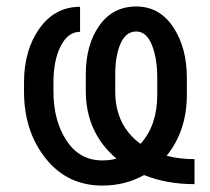

<svg xmlns="http://www.w3.org/2000/svg" viewBox="-20 -559 644 589"><path d="M576.7 5.9Q491.2 5.9 421.9 -22Q364.3 10.3 293.9 10.3Q186.5 10.3 120.1 -73Q53.7 -156.2 53.7 -278.3V-306.2Q53.7 -405.3 101.1 -471.7Q148.4 -538.1 225.6 -538.1V-461.4Q188.5 -461.4 166.3 -417.7Q144 -374 144 -307.1V-278.3Q144 -188.5 184.1 -127.7Q224.1 -66.9 293.9 -66.9Q316.9 -66.9 337.4 -72.3Q243.2 -152.3 243.2 -279.8V-330.1Q243.2 -421.9 284.7 -480.5Q326.2 -539.1 397.9 -539.1Q469.2 -539.1 511.2 -476.1Q553.2 -413.1 553.2 -319.8V-268.6Q553.2 -157.7 491.2 -81.1Q530.3 -70.8 576.7 -70.8ZM333.5 -278.8Q333.5 -174.3 411.1 -117.7Q461.9 -173.8 462.4 -266.6V-321.3Q462.4 -380.4 445.8 -421.4Q429.2 -462.4 397.9 -462.4Q366.2 -462.4 349.9 -425.5Q333.5 -388.7 333.5 -331.1Z"/></svg>

Font: LXGW WenKai GB Screen
Style: Regular
Weight: 400
Designer: LXGW / Fontworks Inc.
Foundry: LXGW / Fontworks Inc.
Version: Version 1.321;February 19, 2024;FontCreator 14.0.0.2901 64-b